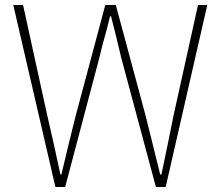

<svg xmlns="http://www.w3.org/2000/svg" viewBox="-20 -746 882 766"><path d="M201 0 33 -726H72L168 -288Q182 -229 195 -169.5Q208 -110 221 -50H225Q239 -110 253.5 -169.5Q268 -229 283 -288L400 -726H442L560 -288Q575 -229 589.5 -169.5Q604 -110 619 -50H624Q637 -110 649 -169.5Q661 -229 673 -288L770 -726H807L641 0H602L463 -518Q453 -562 443.5 -600Q434 -638 423 -681H419Q409 -638 398 -600Q387 -562 377 -518L240 0Z"/></svg>

Font: Noto Sans KR Thin
Style: Regular
Weight: 100
Designer: Ryoko NISHIZUKA 西塚涼子 (kana, bopomofo & ideographs); Paul D. Hunt (Latin, Greek & Cyrillic); Sandoll Communications 산돌커뮤니
Foundry: Adobe
Version: Version 2.004-H2;hotconv 1.0.118;makeotfexe 2.5.65603